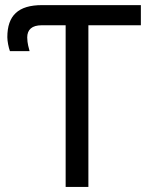

<svg xmlns="http://www.w3.org/2000/svg" viewBox="-20 -734 584 754"><path d="M327.1 0V-634.8H533.2V-713.9H145C51.8 -713.9 8.8 -673.3 8.8 -587.9C8.8 -572.3 13.7 -547.4 19 -533.2H96.2C93.8 -542.5 86.9 -564 86.9 -586.9C86.9 -617.7 105.5 -634.8 144 -634.8H237.8V0Z"/></svg>

Font: Avrile Sans
Style: Regular
Weight: 400
Designer: Monotype Design Team, Google (font), Stefan Peev (BGR Cyrillic), Cristiano Sobral (main changes)
Foundry: The Avrile Sans Project Authors
Version: Version 3.110